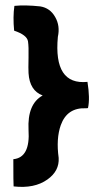

<svg xmlns="http://www.w3.org/2000/svg" viewBox="-20 -700 360 720"><path d="M30 -103Q94 -109 87 -213Q82 -310 140 -342Q91 -360 87 -426Q86 -440 87 -485Q88 -524 85 -545Q81 -569 33 -585Q28 -637 34 -678Q75 -682 131 -676Q168 -670 187 -636Q206 -603 197 -562Q180 -380 308 -393Q318 -331 310 -295Q309 -294 302 -294Q232 -297 208 -231Q190 -180 200 -108Q203 -59 158 -27Q109 8 31 -1Q30 -11 30 -103Z"/></svg>

Font: Londrina Solid
Style: Regular
Weight: 400
Designer: Marcelo Magalhaes
Foundry: Marcelo Magalh„es
Version: Version 1.001 2011